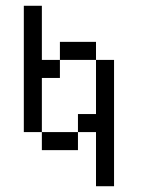

<svg xmlns="http://www.w3.org/2000/svg" viewBox="-20 -645 540 665"><path d="M312.5 -187.5V0H375V-437.5H312.5V-250H250V-187.5H125V-125H250V-187.5ZM125 -187.5V-375H187.5V-437.5H125V-625H62.5V-187.5ZM187.5 -437.5H312.5V-500H187.5Z"/></svg>

Font: BFUnifontExMono
Style: Regular
Weight: 500
Version: Version 15.0.06